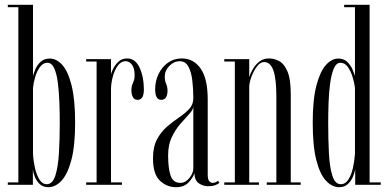

<svg xmlns="http://www.w3.org/2000/svg" viewBox="-20 -770 1617 800"><path d="M181.5 10Q159 10 145.2 -3.5Q131.5 -17 124.8 -34.5Q118 -52 117 -64.5V0H12.5V-10H56.5V-740H12.5V-750H117.5V-453Q120 -464 127.2 -481.2Q134.5 -498.5 149 -512.2Q163.5 -526 187.5 -526Q215.5 -526 239.5 -499.5Q263.5 -473 278.2 -414.2Q293 -355.5 293 -259Q293 -161 277 -102Q261 -43 235.8 -16.5Q210.5 10 181.5 10ZM174.5 -2.5Q199 -2.5 210.5 -38Q222 -73.5 225.5 -131.5Q229 -189.5 229 -257Q229 -298 227.5 -342Q226 -386 221.2 -424Q216.5 -462 206 -485.2Q195.5 -508.5 177.5 -508.5Q159.5 -508.5 146.8 -491.2Q134 -474 126.8 -449.8Q119.5 -425.5 117.5 -404V-129Q119 -100 125.5 -70.8Q132 -41.5 144.2 -22Q156.5 -2.5 174.5 -2.5Z M339 0V-10H382.5V-513.5H339V-523.5H442.5V-460.5Q443.5 -466.5 451 -482.5Q458.5 -498.5 473 -512.5Q487.5 -526.5 509.5 -526.5Q544 -526.5 561.8 -487.8Q579.5 -449 579.5 -397.5Q579.5 -354 553.5 -354Q539.5 -354 533.5 -365.8Q527.5 -377.5 527.5 -394.5Q527.5 -411 534.2 -425Q541 -439 541 -455.5Q541 -486 529.8 -500.5Q518.5 -515 503.5 -515Q483.5 -515 469.8 -495Q456 -475 449.2 -447.8Q442.5 -420.5 442.5 -397.5V-10H488V0Z M714 10Q675 10 646.2 -17.2Q617.5 -44.5 617.5 -110.5Q617.5 -158.5 634.5 -190Q651.5 -221.5 676.5 -242.8Q701.5 -264 726.5 -281Q751.5 -298 768.5 -316.2Q785.5 -334.5 785.5 -361Q785.5 -400 781.2 -435.2Q777 -470.5 764.8 -492.8Q752.5 -515 729 -515Q705 -515 685.8 -495.5Q666.5 -476 666.5 -451Q666.5 -433.5 672.2 -420.8Q678 -408 678 -392Q678 -375.5 672 -364.8Q666 -354 651.5 -354Q626.5 -354 626.5 -398.5Q626.5 -431.5 640.2 -460.8Q654 -490 679 -508.2Q704 -526.5 737.5 -526.5Q787 -526.5 816.2 -484Q845.5 -441.5 845.5 -355.5V-42Q845.5 -23 851.8 -15.5Q858 -8 866 -8Q872.5 -8 879 -11Q885.5 -14 888.5 -17L894 -8Q889 -3 876.8 1.5Q864.5 6 848 6Q826.5 6 808.8 -6Q791 -18 790 -48.5Q785.5 -31.5 766.5 -10.8Q747.5 10 714 10ZM731.5 -8Q752.5 -8 769 -28.2Q785.5 -48.5 785.5 -68.5V-326.5Q784.5 -312 768.5 -295Q752.5 -278 732 -254.5Q711.5 -231 696 -199Q680.5 -167 680.5 -122.5Q680.5 -69 690.8 -38.5Q701 -8 731.5 -8Z M914.5 0V-10H958.5V-513.5H914.5V-523.5H1018.5V-448.5Q1023.5 -465.5 1034.2 -483.5Q1045 -501.5 1061.5 -514Q1078 -526.5 1101 -526.5Q1122 -526.5 1142.8 -515.8Q1163.5 -505 1177.5 -473Q1191.5 -441 1191.5 -377.5V-10H1233V0H1091.5V-10H1131.5V-366.5Q1131.5 -442 1119 -476.8Q1106.5 -511.5 1080.5 -511.5Q1064 -511.5 1050 -492.2Q1036 -473 1027.2 -448.8Q1018.5 -424.5 1018.5 -409V-10H1059V0Z M1393 10Q1364 10 1338.8 -16.5Q1313.5 -43 1298.2 -102Q1283 -161 1283 -259Q1283 -355.5 1298.5 -414.2Q1314 -473 1338.2 -499.5Q1362.5 -526 1389.5 -526Q1412.5 -526 1426.8 -512.2Q1441 -498.5 1448.5 -481.2Q1456 -464 1459 -453V-740H1414V-750H1520V-10H1566.5V0H1460V-65Q1458 -52 1450.8 -34.2Q1443.5 -16.5 1429.5 -3.2Q1415.5 10 1393 10ZM1400 -2.5Q1419 -2.5 1431.5 -21.8Q1444 -41 1450.5 -70Q1457 -99 1459 -128.5V-404Q1456.5 -425.5 1449 -449.8Q1441.5 -474 1429 -491.2Q1416.5 -508.5 1399 -508.5Q1381.5 -508.5 1371.2 -485.2Q1361 -462 1355.8 -424Q1350.5 -386 1349 -342Q1347.5 -298 1347.5 -257Q1347.5 -189.5 1350.5 -131.5Q1353.5 -73.5 1364.8 -38Q1376 -2.5 1400 -2.5Z"/></svg>

Font: Imbue 100pt Light
Style: Regular
Weight: 300
Designer: Tyler Finck
Foundry: Etcetera Type Company
Version: Version 1.102; ttfautohint (v1.8.3)